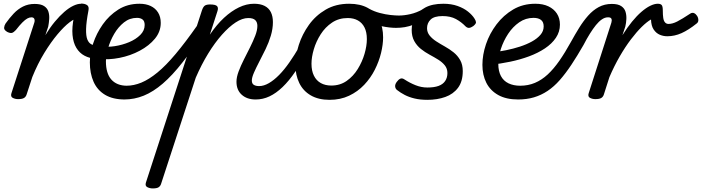

<svg xmlns="http://www.w3.org/2000/svg" viewBox="-20 -540 3930 1075"><path d="M81 15Q65 15 51.5 8Q38 1 44 -18L172 -413Q176 -426 172 -434.5Q168 -443 156 -443Q145 -443 133 -436.5Q121 -430 105.5 -414.5Q90 -399 69 -372Q57 -359 47.5 -356Q38 -353 21 -361Q2 -372 3 -384.5Q4 -397 11 -408Q33 -439 56.5 -464Q80 -489 109 -503.5Q138 -518 174 -518Q209 -518 227 -506Q245 -494 251 -475Q257 -456 255.5 -433.5Q254 -411 250 -391L234 -343Q260 -386 287 -418.5Q314 -451 340 -473.5Q366 -496 390 -507.5Q414 -519 434 -519Q453 -519 460.5 -507Q468 -495 465 -479Q462 -463 450.5 -451Q439 -439 420 -439Q401 -439 370 -415.5Q339 -392 302 -348Q265 -304 228 -243.5Q191 -183 161 -109L129 -11Q125 2 114.5 8.5Q104 15 81 15Z M517 -211Q482 -213 453.5 -228Q425 -243 407.5 -272Q390 -301 386 -344Q382 -387 394 -445L434 -520Q455 -520 467.5 -511.5Q480 -503 475 -480Q463 -417 462 -378Q461 -339 469 -319Q477 -299 492.5 -291.5Q508 -284 530 -283Q547 -282 554 -270.5Q561 -259 559 -245Q557 -231 546.5 -220.5Q536 -210 517 -211Z M543 -281Q580 -275 622.5 -281.5Q665 -288 703 -304Q741 -320 765.5 -344.5Q790 -369 790 -400Q790 -422 778 -431Q766 -440 747 -440Q706 -440 674 -414.5Q642 -389 619.5 -350.5Q597 -312 585 -270Q573 -228 573 -196Q573 -163 580.5 -137.5Q588 -112 603 -95Q618 -78 640 -69Q662 -60 691 -60Q705 -60 710.5 -48.5Q716 -37 714 -21.5Q712 -6 703 5.5Q694 17 679 17Q612 17 568.5 -9Q525 -35 504 -82Q483 -129 483 -191Q483 -240 501.5 -296.5Q520 -353 555.5 -403.5Q591 -454 642.5 -486.5Q694 -519 761 -519Q797 -519 823.5 -506.5Q850 -494 865 -470Q880 -446 880 -412Q880 -363 847.5 -323.5Q815 -284 762.5 -256Q710 -228 649 -216Q588 -204 531 -210Z M675 17Q666 17 662.5 5.5Q659 -6 660.5 -21.5Q662 -37 669 -48.5Q676 -60 688 -60Q729 -60 771.5 -77.5Q814 -95 861.5 -134Q909 -173 963.5 -238Q1018 -303 1084 -397Q1090 -405 1102 -400Q1114 -395 1123 -385.5Q1132 -376 1127 -367Q1060 -265 1002.5 -191.5Q945 -118 891.5 -72Q838 -26 785 -4.5Q732 17 675 17Z M835 515Q819 515 805 508Q791 501 797 482L1111 -483Q1118 -503 1127.5 -509Q1137 -515 1156 -515Q1187 -515 1195.5 -505.5Q1204 -496 1197 -476L1155 -346Q1193 -402 1234 -440Q1275 -478 1317.5 -498.5Q1360 -519 1402 -519Q1438 -519 1461.5 -507Q1485 -495 1496.5 -472Q1508 -449 1508 -416Q1508 -379 1496.5 -340.5Q1485 -302 1467 -265Q1449 -228 1431.5 -194.5Q1414 -161 1402 -133.5Q1390 -106 1390 -89Q1390 -72 1401 -65Q1412 -58 1431 -58Q1445 -58 1452 -46.5Q1459 -35 1456.5 -20.5Q1454 -6 1443 5.5Q1432 17 1411 17Q1363 17 1333.5 -9.5Q1304 -36 1304 -82Q1304 -108 1316 -140Q1328 -172 1345.5 -206.5Q1363 -241 1380 -275Q1397 -309 1409 -340Q1421 -371 1421 -395Q1421 -416 1409 -427.5Q1397 -439 1370 -439Q1337 -439 1299.5 -414.5Q1262 -390 1222.5 -345.5Q1183 -301 1145.5 -240Q1108 -179 1076 -105L882 489Q878 502 868 508.5Q858 515 835 515Z M1412 17Q1398 17 1391 5.5Q1384 -6 1386 -20.5Q1388 -35 1399 -46.5Q1410 -58 1431 -58Q1457 -58 1485.5 -74.5Q1514 -91 1543 -120.5Q1572 -150 1600.5 -191Q1629 -232 1657 -280Q1664 -294 1677.5 -292.5Q1691 -291 1700 -280.5Q1709 -270 1702 -257Q1668 -190 1633 -138.5Q1598 -87 1562 -52.5Q1526 -18 1489 -0.5Q1452 17 1412 17Z M1825 19Q1763 19 1720 -6Q1677 -31 1655.5 -75.5Q1634 -120 1634 -176Q1634 -229 1653 -288.5Q1672 -348 1709.5 -400.5Q1747 -453 1803.5 -486Q1860 -519 1935 -519Q1997 -519 2039.5 -495.5Q2082 -472 2103.5 -429.5Q2125 -387 2125 -331Q2125 -291 2113.5 -243.5Q2102 -196 2078.5 -149.5Q2055 -103 2019 -65Q1983 -27 1934.5 -4Q1886 19 1825 19ZM1835 -61Q1884 -61 1921 -87Q1958 -113 1983 -153.5Q2008 -194 2021 -238.5Q2034 -283 2034 -321Q2034 -360 2021 -386Q2008 -412 1984 -425.5Q1960 -439 1927 -439Q1877 -439 1839 -413.5Q1801 -388 1775.5 -348Q1750 -308 1737 -264Q1724 -220 1724 -183Q1724 -144 1737.5 -116.5Q1751 -89 1776 -75Q1801 -61 1835 -61Z M2197 -384Q2161 -384 2116 -393.5Q2071 -403 2031 -429Q2011 -443 2013 -459Q2015 -475 2027 -485.5Q2039 -496 2047 -491Q2074 -476 2106 -467.5Q2138 -459 2166.5 -456Q2195 -453 2213 -453Q2243 -453 2278 -461Q2313 -469 2347 -488Q2361 -495 2370.5 -484.5Q2380 -474 2379 -457.5Q2378 -441 2357 -430Q2324 -412 2297 -402Q2270 -392 2246.5 -388Q2223 -384 2197 -384Z M2373 19Q2333 19 2301.5 11.5Q2270 4 2246 -8.5Q2222 -21 2203 -36Q2194 -43 2192.5 -55Q2191 -67 2201 -81Q2211 -95 2221.5 -99.5Q2232 -104 2245 -95Q2274 -76 2306.5 -63Q2339 -50 2373 -50Q2411 -50 2435.5 -59Q2460 -68 2472.5 -86.5Q2485 -105 2485 -131Q2485 -156 2470.5 -174Q2456 -192 2433.5 -206Q2411 -220 2385 -234Q2359 -248 2336.5 -266Q2314 -284 2299.5 -310Q2285 -336 2285 -373Q2285 -410 2303 -443Q2321 -476 2360.5 -497.5Q2400 -519 2462 -519Q2507 -519 2542 -506.5Q2577 -494 2600.5 -475Q2624 -456 2636 -437Q2644 -425 2645 -416Q2646 -407 2630 -394Q2617 -385 2607 -384Q2597 -383 2587 -392Q2563 -417 2532.5 -433.5Q2502 -450 2458 -450Q2411 -450 2391 -430.5Q2371 -411 2371 -382Q2371 -359 2385.5 -341Q2400 -323 2422.5 -308.5Q2445 -294 2471 -279.5Q2497 -265 2519.5 -247Q2542 -229 2556.5 -203.5Q2571 -178 2571 -142Q2571 -84 2544.5 -48.5Q2518 -13 2473 3Q2428 19 2373 19Z M2881 17Q2814 17 2769.5 -8Q2725 -33 2703 -76.5Q2681 -120 2681 -177Q2681 -233 2701 -292.5Q2721 -352 2760 -403.5Q2799 -455 2853.5 -487Q2908 -519 2977 -519Q3020 -519 3050.5 -504.5Q3081 -490 3098 -464Q3115 -438 3115 -402Q3115 -362 3092.5 -328.5Q3070 -295 3031 -269Q2992 -243 2942 -224.5Q2892 -206 2836.5 -194.5Q2781 -183 2726 -177L2738 -247Q2775 -251 2814.5 -259Q2854 -267 2891 -279Q2928 -291 2958 -307.5Q2988 -324 3006 -345Q3024 -366 3024 -392Q3024 -417 3009 -428.5Q2994 -440 2967 -440Q2923 -440 2887 -415Q2851 -390 2825 -350.5Q2799 -311 2784.5 -266.5Q2770 -222 2770 -182Q2770 -142 2784.5 -114.5Q2799 -87 2827 -73.5Q2855 -60 2893 -60Q2907 -60 2912.5 -48.5Q2918 -37 2916 -21.5Q2914 -6 2905 5.5Q2896 17 2881 17Z M2881 17Q2862 17 2854.5 5.5Q2847 -6 2849 -21.5Q2851 -37 2862 -48.5Q2873 -60 2892 -60Q2937 -60 2975 -76Q3013 -92 3046.5 -123Q3080 -154 3112 -200Q3144 -246 3177 -306Q3199 -346 3222.5 -384Q3246 -422 3273 -452.5Q3300 -483 3332.5 -500.5Q3365 -518 3405 -518Q3415 -518 3418 -506.5Q3421 -495 3418 -480.5Q3415 -466 3406.5 -454.5Q3398 -443 3384 -443Q3367 -443 3350 -431.5Q3333 -420 3316.5 -399.5Q3300 -379 3282.5 -351Q3265 -323 3247 -288Q3212 -227 3179.5 -178Q3147 -129 3114.5 -92Q3082 -55 3046 -31Q3010 -7 2969.5 5Q2929 17 2881 17Z M3313 15Q3297 15 3283.5 8Q3270 1 3276 -18L3403 -413Q3407 -426 3403.5 -434.5Q3400 -443 3386 -443Q3373 -443 3368 -454.5Q3363 -466 3365.5 -480.5Q3368 -495 3378.5 -506.5Q3389 -518 3406 -518Q3440 -518 3458 -506Q3476 -494 3482 -475Q3488 -456 3487 -433.5Q3486 -411 3481 -391L3465 -343Q3492 -386 3518.5 -418.5Q3545 -451 3571 -473.5Q3597 -496 3620.5 -507.5Q3644 -519 3663 -519Q3678 -519 3684.5 -512Q3691 -505 3691 -481Q3691 -456 3693.5 -439.5Q3696 -423 3703.5 -414.5Q3711 -406 3723 -406Q3745 -406 3771.5 -419.5Q3798 -433 3845 -464Q3856 -471 3866 -466.5Q3876 -462 3883 -451Q3890 -440 3890 -427.5Q3890 -415 3880 -408Q3835 -372 3796 -354.5Q3757 -337 3716 -337Q3694 -337 3674 -345.5Q3654 -354 3640 -374.5Q3626 -395 3625 -431Q3602 -418 3573 -389.5Q3544 -361 3512.5 -319.5Q3481 -278 3450 -224.5Q3419 -171 3392 -108L3361 -11Q3357 2 3346.5 8.5Q3336 15 3313 15Z"/></svg>

Font: Playwrite AU VIC
Style: Regular
Weight: 400
Designer: Veronika Burian, José Scaglione
Foundry: TypeTogether
Version: Version 1.002